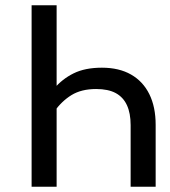

<svg xmlns="http://www.w3.org/2000/svg" viewBox="-20 -709 646 729"><path d="M367 -452Q432 -452 477.5 -426Q523 -400 547 -351.5Q571 -303 571 -235V0H476V-234Q476 -279 462 -309.5Q448 -340 419.5 -355.5Q391 -371 345 -371Q289 -371 251.5 -348Q214 -325 185 -284V-372Q216 -409 259.5 -430.5Q303 -452 367 -452ZM100 -689H195V0H100Z"/></svg>

Font: Fira Sans Variable
Style: Regular
Weight: 400
Designer: Carrois Corporate & Edenspiekermann AG
Foundry: Carrois Corporate GbR & Edenspiekermann AG
Version: Version 4.202